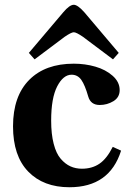

<svg xmlns="http://www.w3.org/2000/svg" viewBox="-20 -767 534 799"><path d="M34.2 -241.2Q34.2 -367.2 102.1 -435.1Q168.9 -502 287.1 -502Q334 -502 376.7 -489.7Q419.4 -477.5 448.7 -451.7Q478 -425.8 478 -392.1Q478 -361.8 451.9 -345.9Q425.8 -330.1 395 -330.1Q357.4 -330.1 347.2 -365.2Q333.5 -413.1 318.4 -434.6Q303.2 -456.1 277.8 -456.1Q243.2 -456.1 218 -407.5Q192.9 -358.9 192.9 -265.1Q192.9 -209 203.4 -168.5Q213.9 -127.9 232.7 -106.2Q251.5 -84.5 273.2 -74.7Q294.9 -64.9 320.8 -64.9Q363.3 -64.9 393.8 -85.7Q424.3 -106.4 449.2 -155.8L483.9 -140.1Q436 12.2 269 12.2Q160.6 12.2 97.4 -53Q34.2 -118.2 34.2 -241.2ZM100.1 -546.9 243.2 -715.8Q269.5 -747.1 287.1 -747.1Q303.2 -747.1 331.1 -715.8L474.1 -546.9L450.2 -520L325.2 -613.8Q297.4 -632.8 287.1 -632.8Q276.9 -632.8 249 -613.8L124 -520Z"/></svg>

Font: Linguistics Pro
Style: Bold
Weight: 700
Designer: Stefan Peev, Context Ltd
Foundry: Stefan Peev, Context Ltd
Version: Version 001.000